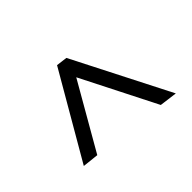

<svg xmlns="http://www.w3.org/2000/svg" viewBox="-129 -830 926 926"><g transform="rotate(45 334.5 -366.5)"><path d="M539.9 -169.1 530.9 -86.3 95.7 -338.9 102.9 -395.4 597.2 -647.5 585.4 -556.9 202.6 -363Z"/></g></svg>

Font: Merriweather Sans Variable Regular
Style: Italic
Weight: 300
Italic angle: -8°
Designer: Eben Sorkin
Foundry: Eben Sorkin
Version: Version 2.001